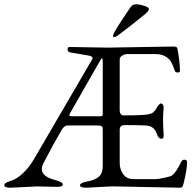

<svg xmlns="http://www.w3.org/2000/svg" viewBox="-25 -870 911 895"><path d="M526 -706Q514 -697 508 -697Q502 -697 502 -704Q502 -718 584 -837Q593 -850 609 -850Q625 -850 647 -843Q669 -836 669 -828Q669 -820 656 -808Q611 -770 526 -706ZM300 -651 475 -648 776 -653H784Q801 -653 802 -644Q813 -586 814 -541Q814 -532 803 -532Q792 -532 789 -542Q777 -578 766 -591Q742 -618 699 -618H568Q557 -618 545 -611Q533 -604 533 -592V-354Q533 -345 538 -338.5Q543 -332 550 -332Q598 -332 638 -334Q678 -336 689.5 -346.5Q701 -357 705 -366Q709 -375 715.5 -381.5Q722 -388 725.5 -388Q729 -388 734 -383Q739 -378 737 -357.5Q735 -337 735 -310.5Q735 -284 738 -240Q738 -223 729 -223Q713 -223 706 -246Q694 -283 655.5 -285Q617 -287 556 -287Q533 -287 533 -264V-111Q533 -80 549.5 -57.5Q566 -35 598 -35H702Q710 -35 740 -41Q770 -47 778 -53Q797 -68 820 -116Q826 -127 836.5 -125.5Q847 -124 847 -115Q847 -78 830 -12Q826 5 816 5L512 -1H492L377 5Q348 5 348 -6.5Q348 -18 383.5 -24.5Q419 -31 436.5 -47Q454 -63 454 -96V-267Q454 -276 450 -280.5Q446 -285 432 -285H291Q273 -285 261 -262Q225 -201 179 -112Q170 -96 170 -82Q170 -46 235 -30Q268 -21 268 -10Q268 1 239 1L150 -1L24 5Q-5 5 -5 -6.5Q-5 -18 24 -26.5Q53 -35 82 -62.5Q111 -90 132 -126L405 -594Q409 -600 403.5 -605Q398 -610 388 -611L300 -626Q290 -630 290 -640.5Q290 -651 300 -651ZM438 -581 302 -343Q298 -336 298 -332Q298 -328 314 -328H438Q450 -328 452 -330Q454 -332 454 -343V-580Q454 -598 450.5 -598Q447 -598 438 -581Z"/></svg>

Font: EB Garamond
Style: Regular
Weight: 400
Version: Version 0.012